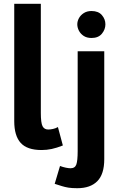

<svg xmlns="http://www.w3.org/2000/svg" viewBox="-20 -770 630 1011"><path d="M311 -4Q278 9 252 14.5Q226 20 199 20Q123 20 89 -17.5Q55 -55 55 -132V-750H195V-175Q195 -123 204 -105.5Q213 -88 234 -88Q245 -88 259 -91Q273 -94 285 -101ZM296 104Q312 110 327 113Q342 116 351 116Q375 116 382 96Q389 76 389 26V-500H529V68Q529 147 492.5 184Q456 221 387 221Q358 221 340 218Q322 215 306 210Q290 205 268 198ZM387 -642Q387 -658 395.5 -674Q404 -690 421 -701Q438 -712 462 -712Q498 -712 516.5 -690.5Q535 -669 535 -642Q535 -615 516.5 -592.5Q498 -570 462 -570Q437 -570 420.5 -581Q404 -592 395.5 -608.5Q387 -625 387 -642Z"/></svg>

Font: Moderustic SemiBold
Style: Regular
Weight: 600
Designer: Tural Alisoy
Foundry: TAFT Foundry
Version: Version 2.120